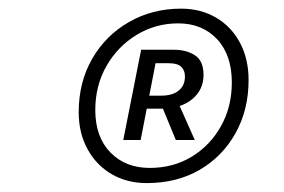

<svg xmlns="http://www.w3.org/2000/svg" viewBox="-20 -733 640 433"><path d="M310.8 -320.1Q266.6 -320.1 231.8 -340.3Q197 -360.6 177.3 -396.8Q157.5 -433.1 157.5 -480.2Q157.5 -547.5 187.8 -600.3Q218 -653 270.7 -683.2Q323.3 -713.5 388.6 -713.5Q432.8 -713.5 467.3 -693.2Q501.8 -673 521.2 -636.6Q540.6 -600.2 540.6 -552.4Q540.6 -485.4 511.2 -432.7Q481.8 -380 430.3 -350Q378.7 -320.1 310.8 -320.1ZM317.6 -354.3Q370.4 -354.3 412 -379.4Q453.6 -404.5 478.2 -448.2Q502.8 -491.9 502.8 -547.2Q502.8 -609.1 469.5 -644.7Q436.1 -680.3 381.8 -680.3Q330.9 -680.3 288.2 -654.4Q245.5 -628.5 220.2 -584.3Q194.9 -540.1 194.9 -484.8Q194.9 -424.1 229 -389.2Q263 -354.3 317.6 -354.3ZM258 -417.3 298.3 -620.8H372.8Q400 -620.8 419.5 -608.4Q439 -596 439 -564.1Q439 -530.4 413.2 -509.1Q387.4 -487.9 343.1 -487.9H298.4L304.9 -517.3H343.7Q369 -517.3 383 -528.7Q397.1 -540.1 397.1 -560.5Q397.1 -574 388.9 -582.2Q380.6 -590.4 361.1 -590.4H324.1L331.9 -596L297.2 -417.3ZM345.6 -492.3 382.4 -500.2 419.3 -417.3H376.5Z"/></svg>

Font: SourceCodeVF
Style: Italic
Weight: 200
Italic angle: -11°
Monospace: yes
Designer: Paul D. Hunt, Teo Tuominen
Foundry: Adobe
Version: Version 1.026;hotconv 1.1.0;makeotfexe 2.6.0